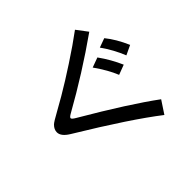

<svg xmlns="http://www.w3.org/2000/svg" viewBox="-200 -1079 1399 1399"><g transform="rotate(-45 499.5 -379.0)"><path d="M754.4 70.8Q562 -78.6 175.3 -312.5L171.4 -314.9Q110.8 -352.1 110.8 -394Q110.8 -423.3 136.2 -448.7Q148.9 -461.9 223.1 -502.4Q412.6 -606.4 636.2 -759.8Q681.2 -791 732.9 -829.1L796.4 -745.1Q546.4 -568.4 280.8 -419.9Q254.4 -405.3 254.4 -395.5Q254.4 -385.7 284.7 -368.2Q632.3 -164.6 818.8 -26.9ZM728 -369.1Q695.8 -449.2 629.4 -543L705.6 -570.8Q765.1 -487.8 804.2 -397.9ZM865.7 -432.1Q828.6 -524.9 769 -608.9L840.3 -634.8Q896 -566.4 939 -466.8Z"/></g></svg>

Font: UDEV Gothic 35
Style: Bold
Weight: 700
Version: v2.1.0; ttfautohint (v1.8.4.7-5d5b-dirty) -l 6 -r 45 -G 200 